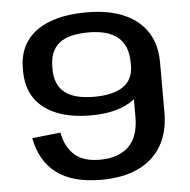

<svg xmlns="http://www.w3.org/2000/svg" viewBox="-52 -760 810 820"><g transform="rotate(-5 353.5 -350.0)"><path d="M643 -254Q643 -170 608 -111Q573 -52 507.5 -21.5Q442 9 350 9Q228 9 159 -42.5Q90 -94 71 -194L193 -207Q205 -144 243 -110.5Q281 -77 350 -77Q430 -77 474 -118.5Q518 -160 518 -247V-469H643ZM349 -709Q442 -709 507.5 -681Q573 -653 608 -599.5Q643 -546 643 -469L581 -461Q581 -369 514.5 -319Q448 -269 330 -269Q243 -269 182 -294Q121 -319 89 -366.5Q57 -414 57 -483V-494Q57 -563 91 -611Q125 -659 190.5 -684Q256 -709 349 -709ZM350 -623Q263 -623 223 -590Q183 -557 183 -491V-480Q183 -413 224 -380Q265 -347 350 -347Q432 -347 475 -376.5Q518 -406 518 -467V-478Q518 -552 475.5 -587.5Q433 -623 350 -623Z"/></g></svg>

Font: Pathway Extreme 28pt SemiBold
Style: Regular
Weight: 600
Designer: Eduardo Rodriguez Tunni
Foundry: Eduardo Rodriguez Tunni
Version: Version 1.001;gftools[0.9.26]